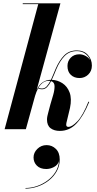

<svg xmlns="http://www.w3.org/2000/svg" viewBox="-20 -770 578 1144"><path d="M179.9 168.2Q179.9 139.4 202.7 117Q225.5 94.6 257.5 94.6Q289.9 94.6 312.9 117.2Q335.9 139.8 335.9 180.2Q335.9 218.6 318.1 250.4Q300.3 282.2 270.7 305.4Q241.1 328.6 204.9 341.2Q168.7 353.8 131.9 353.8V350.2Q165.9 350.2 200.1 338.6Q234.3 327 263.1 305.6Q291.9 284.2 310.3 255Q328.7 225.8 331.5 190.6Q323.9 213.4 301.5 225.2Q279.1 237 255.9 237Q219.5 237 199.7 217Q179.9 197 179.9 168.2ZM511.5 -162.5Q477 -78 435.5 -34Q394 10 336.5 10Q302.5 10 281.2 -6.2Q260 -22.5 260 -58Q260 -66.5 262.2 -77.8Q264.5 -89 267 -97.5L280 -147Q288 -174 296.8 -204Q305.5 -234 305 -257.2Q304.5 -280.5 284.5 -286.5Q273.5 -264.5 260.5 -251.2Q247.5 -238 230 -238Q216 -238 207 -243.5Q201.5 -233.5 197 -222.2Q192.5 -211 189 -199L134 0H7.5L208 -745.5H115.5V-750H340L198.5 -234Q214.5 -268 236.5 -281.2Q258.5 -294.5 283 -294.5H283.5Q290 -308.5 296.8 -325Q303.5 -341.5 311 -359Q333 -410 362.2 -439.8Q391.5 -469.5 438 -469.5Q479.5 -469.5 503.5 -442.8Q527.5 -416 527.5 -379.5Q527.5 -346.5 505.8 -325.8Q484 -305 454 -305Q422 -305 402 -324Q382 -343 382 -377Q382 -406 401.5 -426.2Q421 -446.5 453 -446.5Q471.5 -446.5 489.2 -437.2Q507 -428 517 -412Q508.5 -435 488 -450.2Q467.5 -465.5 438 -465.5Q393.5 -465.5 365 -436.2Q336.5 -407 315.5 -357.5Q308.5 -340.5 301.8 -324.2Q295 -308 288.5 -294.5Q323 -293 352 -274.2Q381 -255.5 394.8 -218.8Q408.5 -182 397 -126.5L375.5 -37Q374.5 -32 374.5 -27Q374.5 -14 387.5 -14Q409.5 -14 441.8 -48Q474 -82 507 -164.5ZM271 -288.5Q250 -288.5 235 -277Q220 -265.5 209 -247Q217 -242.5 230 -242.5Q246 -242.5 257.8 -255Q269.5 -267.5 280 -288Q276 -288.5 271 -288.5Z"/></svg>

Font: Bodoni* 36pt
Style: Bold Italic
Weight: 700
Italic angle: -13°
Version: Version 2.3